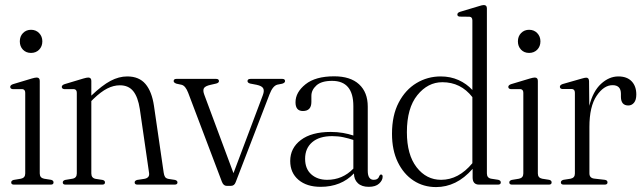

<svg xmlns="http://www.w3.org/2000/svg" viewBox="-20 -750 2611 780"><path d="M106 -535Q86 -535 73.2 -548.2Q60.5 -561.5 60.5 -582Q60.5 -602.5 73.5 -615.8Q86.5 -629 106 -629Q126 -629 139 -615.5Q152 -602 152 -582Q152 -561.5 139 -548.2Q126 -535 106 -535ZM141.5 -421.5V-45.5Q141.5 -27.5 159 -24L187.5 -19.5Q197.5 -17 197.5 -9Q197.5 0 186.5 0H36.5Q25.5 0 25.5 -9Q25.5 -16 35 -19L65 -24Q82.5 -27.5 82.5 -45.5V-373Q82.5 -386.5 71 -388H31Q21.5 -389.5 21.5 -397Q21.5 -404 32.5 -408L109 -431Q122.5 -435 129 -435Q141.5 -435 141.5 -421.5Z M351 -421.5V-361V-361.5Q395 -403.5 429 -421.5Q463 -439.5 497 -439.5Q545 -439.5 571 -408.8Q597 -378 605.5 -320L645 -48.5Q646.5 -37.5 650.5 -31.2Q654.5 -25 665.5 -23L691.5 -19Q701 -16 701 -9Q701 0 689.5 0H538.5Q527 0 527 -9Q527 -16 537 -19L566.5 -23.5Q589 -27.5 585.5 -48L548 -307Q540.5 -356 521.2 -379.8Q502 -403.5 467 -403.5Q441.5 -403.5 415.8 -390.5Q390 -377.5 359.5 -348L351 -339.5V-45.5Q351 -27 368 -23.5L397 -19Q406.5 -16.5 406.5 -9Q406.5 0 395.5 0H246Q235 0 235 -9Q235 -16 244.5 -19L274.5 -24Q292 -27 292 -45.5V-373Q292 -386.5 280.5 -388H240.5Q231 -389.5 231 -397Q231 -404 242 -408L318.5 -431Q332 -435 338.5 -435Q351 -435 351 -421.5Z M918.5 5H900.5Q888 5 881.5 -11.5L744.5 -373Q733.5 -401.5 718 -405.5L697 -410Q685.5 -414 685.5 -420.5Q685.5 -429.5 696.5 -429.5H858Q869.5 -429.5 869.5 -420.5Q869.5 -413.5 858 -410.5L836 -405.5Q813 -400.5 808.2 -391.2Q803.5 -382 810 -365L928.5 -46.5L1048 -364Q1054.5 -381.5 1049.2 -391.2Q1044 -401 1022.5 -405.5L996.5 -410.5Q985.5 -413.5 985.5 -420.5Q985.5 -429.5 998 -429.5H1127Q1138 -429.5 1138 -420.5Q1138 -413.5 1126.5 -410L1106.5 -406Q1088 -401 1075 -367L937.5 -10Q932 5 918.5 5Z M1159 -96Q1159 -148.5 1202.2 -181.2Q1245.5 -214 1323.5 -214Q1350 -214 1373 -210Q1396 -206 1415.5 -199.5V-319Q1415.5 -421.5 1329 -421.5Q1286 -421.5 1265.5 -403Q1245 -384.5 1245 -360.5V-336Q1245 -299 1210.5 -299Q1180.5 -299 1180.5 -334.5Q1180.5 -375 1221 -407.5Q1261.5 -440 1337.5 -440Q1403.5 -440 1438.8 -407.5Q1474 -375 1474 -317V-56Q1474 -19.5 1498.5 -19.5Q1516.5 -19.5 1521.5 -36Q1524 -41 1528 -41Q1534.5 -41 1534.5 -32Q1534.5 -17.5 1520.2 -4.2Q1506 9 1478 9Q1449.5 9 1433.8 -5.8Q1418 -20.5 1418 -45.5Q1366 9 1282.5 9Q1226 9 1192.5 -19.5Q1159 -48 1159 -96ZM1219.5 -105Q1219.5 -64 1244.5 -41.8Q1269.5 -19.5 1309 -19.5Q1371.5 -19.5 1415.5 -65V-181.5Q1396 -188 1374.8 -192.5Q1353.5 -197 1329.5 -197Q1277 -197 1248.2 -172.2Q1219.5 -147.5 1219.5 -105Z M1572.5 -206.5Q1572.5 -281.5 1599.8 -333.5Q1627 -385.5 1672 -412.5Q1717 -439.5 1770.5 -439.5Q1810 -439.5 1842.8 -424.8Q1875.5 -410 1899 -384.5V-667Q1899 -681 1887.5 -682L1847.5 -682.5Q1838 -683.5 1838 -691Q1838 -698.5 1849 -702L1925.5 -725Q1939 -729.5 1945.5 -729.5Q1958 -729.5 1958 -716V-45.5Q1958 -27 1975.5 -24L2004.5 -19.5Q2014.5 -16.5 2014.5 -9Q2014.5 0 2003 0H1926.5Q1900 0 1900 -29V-64Q1866.5 -26 1829.5 -8Q1792.5 10 1751.5 10Q1700 10 1659.8 -16.5Q1619.5 -43 1596 -91.5Q1572.5 -140 1572.5 -206.5ZM1633 -213Q1633 -121.5 1672.5 -70.5Q1712 -19.5 1772 -19.5Q1843 -19.5 1899 -87V-355.5Q1852 -416 1777 -416Q1718 -416 1675.5 -363.5Q1633 -311 1633 -213Z M2129.5 -535Q2109.5 -535 2096.8 -548.2Q2084 -561.5 2084 -582Q2084 -602.5 2097 -615.8Q2110 -629 2129.5 -629Q2149.5 -629 2162.5 -615.5Q2175.5 -602 2175.5 -582Q2175.5 -561.5 2162.5 -548.2Q2149.5 -535 2129.5 -535ZM2165 -421.5V-45.5Q2165 -27.5 2182.5 -24L2211 -19.5Q2221 -17 2221 -9Q2221 0 2210 0H2060Q2049 0 2049 -9Q2049 -16 2058.5 -19L2088.5 -24Q2106 -27.5 2106 -45.5V-373Q2106 -386.5 2094.5 -388H2054.5Q2045 -389.5 2045 -397Q2045 -404 2056 -408L2132.5 -431Q2146 -435 2152.5 -435Q2165 -435 2165 -421.5Z M2373 -420.5 2374 -320Q2389 -379.5 2421.8 -409.5Q2454.5 -439.5 2492 -439.5Q2527 -439.5 2546 -419.8Q2565 -400 2565 -366Q2565 -344 2555.8 -332.8Q2546.5 -321.5 2532.5 -321.5Q2503 -321.5 2502.5 -356V-369Q2502.5 -404 2468.5 -404Q2433 -404 2403.8 -360.8Q2374.5 -317.5 2374.5 -234.5V-46Q2374.5 -27 2393.5 -24.5L2437 -19.5Q2448 -18 2448 -9Q2448 0 2436.5 0H2270Q2258.5 0 2258.5 -9Q2258.5 -16.5 2269 -19.5L2298 -24Q2315.5 -27.5 2315.5 -45V-373Q2315.5 -387 2304 -388.5H2263.5Q2254.5 -390 2254.5 -397.5Q2254.5 -404.5 2265.5 -408.5L2342.5 -430.5Q2356 -434.5 2361.5 -434.5Q2372.5 -434.5 2373 -420.5Z"/></svg>

Font: Fraunces 144pt S050 Light
Style: Regular
Weight: 300
Version: Version 1.000; ttfautohint (v1.8.3)